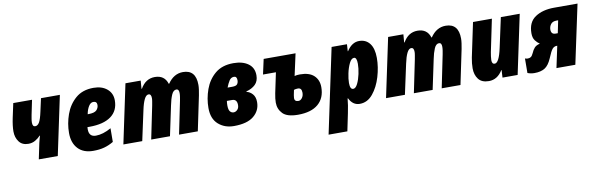

<svg xmlns="http://www.w3.org/2000/svg" viewBox="-52 -1048 5494 1773"><g transform="rotate(-10 2695.0 -161.5)"><path d="M419 0 536 -553H359L332 -431Q317 -361 301 -334Q285 -307 262 -307Q237 -307 237 -345Q237 -362 240.5 -381.5Q244 -401 247 -418L275 -553H99L70 -418Q55 -346 55 -294Q55 -238 84.5 -198Q114 -158 172 -158Q208 -158 236.5 -174.5Q265 -191 286 -214H290Q286 -200 281 -183Q276 -166 272 -148L241 0Z M942 -40 943 -168Q865 -124 799 -124Q734 -124 734 -195Q734 -205 735 -215H754Q886 -215 956.5 -266.5Q1027 -318 1027 -415Q1027 -482 979 -522.5Q931 -563 852 -563Q749 -563 684 -506.5Q619 -450 588.5 -364.5Q558 -279 558 -191Q558 -98 608.5 -44Q659 10 751 10Q809 10 853.5 -2Q898 -14 942 -40ZM828 -435Q862 -435 862 -401Q862 -374 842 -353Q822 -332 764 -332H758Q766 -376 784.5 -405.5Q803 -435 828 -435Z M1211 0 1272 -282Q1285 -344 1302.5 -379.5Q1320 -415 1343 -415Q1368 -415 1368 -375Q1368 -362 1364.5 -342.5Q1361 -323 1358 -306L1295 0H1471L1530 -279Q1541 -335 1558 -375Q1575 -415 1604 -415Q1628 -415 1628 -377Q1628 -360 1625 -341Q1622 -322 1619 -307L1556 0H1732L1800 -326Q1805 -352 1808.5 -377Q1812 -402 1812 -422Q1812 -563 1691 -563Q1605 -563 1548 -479H1544Q1518 -563 1427 -563Q1341 -563 1292 -477H1288L1294 -553H1151L1034 0Z M2318 -171Q2318 -219 2294 -246.5Q2270 -274 2237 -281L2238 -285Q2291 -299 2323 -330Q2355 -361 2355 -416Q2355 -487 2303 -525Q2251 -563 2164 -563Q2058 -563 1992.5 -508Q1927 -453 1896.5 -368Q1866 -283 1866 -194Q1866 -94 1924.5 -42Q1983 10 2070 10Q2195 10 2256.5 -41Q2318 -92 2318 -171ZM2148 -438Q2175 -438 2175 -401Q2175 -379 2164 -364.5Q2153 -350 2117 -350H2073Q2087 -387 2103.5 -412.5Q2120 -438 2148 -438ZM2042 -188Q2042 -209 2045 -230H2094Q2140 -230 2140 -175Q2140 -147 2124 -131Q2108 -115 2089 -115Q2069 -115 2055.5 -131Q2042 -147 2042 -188Z M2926 -204Q2926 -272 2882.5 -313Q2839 -354 2752 -354Q2721 -354 2701 -348L2746 -553H2447L2416 -412H2537L2497 -222Q2487 -172 2487 -136Q2487 -75 2528 -32.5Q2569 10 2671 10Q2795 10 2860.5 -46Q2926 -102 2926 -204ZM2660 -147Q2660 -165 2673 -223Q2690 -229 2711 -229Q2746 -229 2746 -184Q2746 -155 2731 -135Q2716 -115 2697 -115Q2660 -115 2660 -147Z M3184 -197Q3184 -235 3195 -287Q3206 -339 3225.5 -378.5Q3245 -418 3270 -418Q3296 -418 3296 -358Q3296 -315 3285 -263.5Q3274 -212 3255.5 -174.5Q3237 -137 3214 -137Q3184 -137 3184 -197ZM3092 240 3126 76Q3134 37 3139 5.5Q3144 -26 3147 -59H3151Q3185 10 3250 10Q3322 10 3373 -52Q3424 -114 3451 -204.5Q3478 -295 3478 -381Q3478 -470 3442 -516.5Q3406 -563 3343 -563Q3275 -563 3227 -488H3224L3228 -553H3084L2916 240Z M3674 0 3735 -282Q3748 -344 3765.5 -379.5Q3783 -415 3806 -415Q3831 -415 3831 -375Q3831 -362 3827.5 -342.5Q3824 -323 3821 -306L3758 0H3934L3993 -279Q4004 -335 4021 -375Q4038 -415 4067 -415Q4091 -415 4091 -377Q4091 -360 4088 -341Q4085 -322 4082 -307L4019 0H4195L4263 -326Q4268 -352 4271.5 -377Q4275 -402 4275 -422Q4275 -563 4154 -563Q4068 -563 4011 -479H4007Q3981 -563 3890 -563Q3804 -563 3755 -477H3751L3757 -553H3614L3497 0Z M4590 -70H4593L4589 0H4731L4848 -553H4671L4611 -276Q4582 -139 4541 -139Q4515 -139 4515 -177Q4515 -192 4518 -212.5Q4521 -233 4524 -250L4587 -553H4410L4342 -230Q4332 -178 4332 -132Q4332 -71 4363 -30.5Q4394 10 4461 10Q4541 10 4590 -70Z M5101 -359Q5101 -387 5117.5 -409.5Q5134 -432 5172 -432H5187L5163 -315H5142Q5101 -315 5101 -359ZM5049 -99Q5076 -165 5092.5 -183.5Q5109 -202 5133 -202H5138L5095 0H5272L5390 -553H5170Q5062 -553 4992.5 -506.5Q4923 -460 4923 -356Q4923 -313 4942 -288Q4961 -263 4983 -249Q4949 -241 4932 -222.5Q4915 -204 4903 -175Q4891 -149 4879 -141Q4867 -133 4849 -133Q4838 -133 4824 -138L4823 -2Q4853 10 4888 10Q4947 10 4984.5 -13Q5022 -36 5049 -99Z"/></g></svg>

Font: Noto Sans Display SemiCondensed Black
Style: Italic
Weight: 900
Width: 4
Designer: Monotype Design team
Foundry: Monotype Imaging Inc.
Version: 1.000